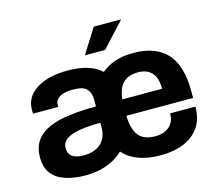

<svg xmlns="http://www.w3.org/2000/svg" viewBox="-104 -854 1128 997"><g transform="rotate(-15 460.0 -355.5)"><path d="M236.4 12Q204.8 12 169.4 6.1Q134.1 0.1 103 -15.5Q72 -31.2 52.5 -60.9Q33.1 -90.6 33.1 -138.2Q33.1 -192.6 58 -228Q82.9 -263.4 129 -283.6Q175.1 -303.7 239.6 -311.9Q304.1 -320.1 382.5 -320.1V-359.4Q382.5 -393 363.4 -414.3Q344.4 -435.7 289.9 -435.7Q254.7 -435.7 233.1 -427.8Q211.4 -419.9 202.1 -407.5Q192.7 -395.2 192.7 -380.3V-368.5H57.7Q56.7 -373.3 56.7 -377.8Q56.7 -382.4 56.7 -388.7Q56.7 -457.8 119.3 -498.1Q181.9 -538.4 288.9 -538.4Q349.6 -538.4 394.6 -524.3Q439.5 -510.2 468.7 -482.6Q500.8 -510.5 543.7 -524.5Q586.7 -538.4 640.8 -538.4Q758.4 -538.4 819.8 -473.5Q881.2 -408.6 881.2 -267.9V-232.3H522.4Q524 -162.5 551.1 -126.6Q578.2 -90.7 641.9 -90.7Q673.1 -90.7 696 -101.6Q719 -112.5 732.2 -133.5Q745.3 -154.6 745.3 -185.7H881.2Q881.2 -119.6 850.8 -75.7Q820.4 -31.7 766.9 -9.9Q713.4 12 643.4 12Q575.4 12 524.9 -6.4Q474.4 -24.8 442.3 -61.8Q419.6 -39.7 389.5 -23.2Q359.3 -6.7 321.4 2.7Q283.4 12 236.4 12ZM255.5 -90.9Q285.5 -90.9 308.8 -98.7Q332.2 -106.6 348.6 -121.5Q364.9 -136.5 373.7 -157.8Q382.5 -179.2 382.5 -205.3V-232.3Q323.5 -232.3 276 -225.3Q228.6 -218.3 201.4 -200.5Q174.2 -182.8 174.2 -151Q174.2 -120.8 195.3 -105.8Q216.4 -90.9 255.5 -90.9ZM524.2 -320.1H738.1Q738.1 -360.6 725.9 -386Q713.7 -411.3 691.6 -423.1Q669.6 -434.9 639.5 -434.9Q584.7 -434.9 557.4 -406.2Q530 -377.5 524.2 -320.1ZM395.4 -591.2 478.8 -723.4H622.4L623.6 -720.2L504.3 -591.2Z"/></g></svg>

Font: Archivo Variable SemiBold
Style: Regular
Weight: 600
Designer: Hector Gatti
Foundry: Omnibus-Type
Version: Version 2.001